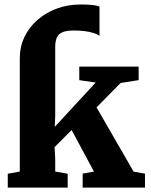

<svg xmlns="http://www.w3.org/2000/svg" viewBox="-20 -858 692 878"><path d="M15.5 0V-63.5L70.5 -73.5V-592Q70.5 -643.5 91.5 -688.2Q112.5 -733 150.5 -766.2Q188.5 -799.5 239 -818.5Q289.5 -837.5 348.5 -837.5Q377 -837.5 399.5 -835.5Q422 -833.5 435 -828V-694Q424.5 -702 406.5 -707.5Q388.5 -713 365.8 -715.8Q343 -718.5 317.5 -718.5Q284.5 -718.5 266 -710.8Q247.5 -703 240 -686.2Q232.5 -669.5 232.5 -643V-329L230.5 -278L417.5 -480.5L342.5 -491.5V-553.5H614V-491.5L531.5 -478.5L421.5 -367L591 -73L643 -64V0H358V-64L409.5 -73.5L307.5 -263.5L229.5 -185L232.5 -134V-73.5L289.5 -63.5V0Z"/></svg>

Font: Merriweather 24pt Black
Style: Regular
Weight: 900
Designer: Eben Sorkin
Foundry: Eben Sorkin
Version: Version 2.100